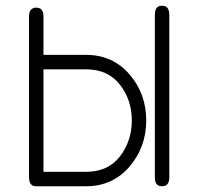

<svg xmlns="http://www.w3.org/2000/svg" viewBox="-20 -648 697 675"><path d="M575.2 -24.4Q575.2 6.8 549.8 6.8Q524.4 6.8 524.4 -24.4V-595.7Q524.4 -627.9 549.8 -627.9Q575.2 -627.9 575.2 -595.7ZM282.2 -455.1Q376 -455.1 435.1 -386.7Q494.1 -318.4 494.1 -224.6Q494.1 -130.9 435.1 -62Q376 6.8 282.2 6.8H105.5Q82 6.8 82 -27.3V-589.8Q82 -621.1 107.4 -621.1Q132.8 -621.1 132.8 -590.8V-455.1ZM282.2 -404.3H132.8V-43.9H282.2Q359.4 -43.9 401.4 -97.7Q443.4 -152.3 443.4 -224.6Q443.4 -296.9 401.4 -350.6Q359.4 -404.3 282.2 -404.3Z"/></svg>

Font: Jura
Style: Book
Weight: 400
Version: Version 2.5